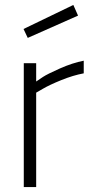

<svg xmlns="http://www.w3.org/2000/svg" viewBox="-20 -755 375 775"><path d="M76 0V-500H126V-426Q136 -433 153.5 -444.5Q171 -456 221.5 -478.5Q272 -501 318 -510V-459Q275 -451 227 -431.5Q179 -412 152 -396L126 -381V0ZM75 -638 276 -735 295 -692 92 -602Z"/></svg>

Font: TitilliumText
Style: Light
Weight: 300
Designer: Accademia di Belle Arti di Urbino and others
Foundry: Accademia di Belle Arti di Urbino and others.
Version: Version 60.001